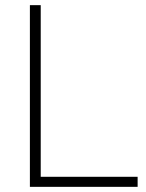

<svg xmlns="http://www.w3.org/2000/svg" viewBox="-20 -725 567 745"><path d="M96 0V-705H138V-39H514V0Z"/></svg>

Font: Nunito Sans ExtraLight
Style: Regular
Weight: 200
Designer: Vernon Adams
Foundry: Vernon Adams
Version: Version 3.006; ttfautohint (v1.8.3)